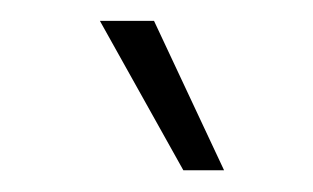

<svg xmlns="http://www.w3.org/2000/svg" viewBox="-20 -762 297 182"><path d="M153.8 -600.6 74.7 -742.2H126L192.4 -600.6Z"/></svg>

Font: Inter 24pt ExtraLight
Style: Regular
Weight: 250
Designer: Rasmus Andersson
Foundry: rsms
Version: Version 4.001;git-66647c0bb